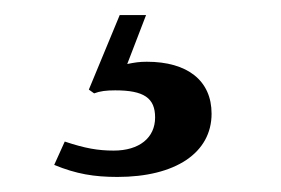

<svg xmlns="http://www.w3.org/2000/svg" viewBox="-20 -20 373 255"><path d="M174 0H139L98 99L105 104C113 101 121 100 133 100C171 100 186 110 186 136C186 163 165 180 131 180C110 180 93 177 66 168L52 199C81 211 105 215 136 215C213 215 261 183 261 131C261 87 229 62 175 62C165 62 159 63 149 65Z"/></svg>

Font: XITS Math
Style: Regular
Weight: 400
Designer: MicroPress Inc., with final additions and corrections provided by Coen Hoffman, Elsevier (retired)
Version: Version 1.302